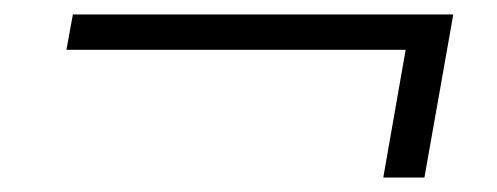

<svg xmlns="http://www.w3.org/2000/svg" viewBox="-20 -370 688 266"><path d="M542 -301H72L81 -350H608L568 -124H511Z"/></svg>

Font: KoHo
Style: Italic
Weight: 400
Italic angle: -10°
Designer: Cadson Demak & Katatrad Team
Foundry: Cadson Demak Co.,Ltd.
Version: Version 1.000